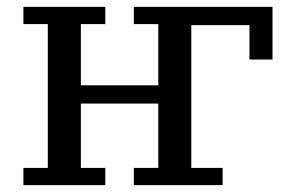

<svg xmlns="http://www.w3.org/2000/svg" viewBox="-20 -538 844 558"><path d="M48 -50H119V-468H48V-518H286V-468H215V-290H440V-468H369V-518H772V-365H705V-465H536V-50H627V0H369V-50H440V-237H215V-50H286V0H48Z"/></svg>

Font: IBM Plex Serif Text
Style: Regular
Weight: 450
Designer: Mike Abbink, Paul van der Laan, Pieter van Rosmalen
Foundry: Bold Monday
Version: Version 3.001